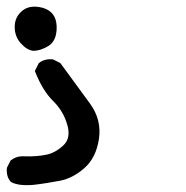

<svg xmlns="http://www.w3.org/2000/svg" viewBox="-35 -373 555 572"><path d="M64.9 177.7Q21 181.6 -2 169.4L-2.9 168.5L-3.4 168Q-10.3 160.2 -12.9 150.1Q-15.6 140.1 -14.6 128.4V127.4L-14.2 126.5L-4.4 106.9L-3.9 105.5L-2.9 105Q14.6 90.8 38.6 92.8Q74.7 93.8 103 87.9Q129.9 82.5 154.3 59.6Q176.8 38.1 165.5 -1Q153.8 -42 124 -71.3Q91.8 -103 69.8 -159.2L68.8 -161.6L69.8 -163.6L79.6 -183.1L80.1 -184.6L81.1 -185.1Q96.7 -198.2 121.6 -196.3H122.6L123.5 -195.8L143.1 -186L144.5 -185.1L145.5 -184.1Q200.2 -109.9 233.4 -64Q268.1 -16.1 259.8 40.5Q251.5 96.7 216.8 127.4Q199.7 142.6 181.4 152.1Q163.1 161.6 143.6 165.5Q125 168.9 105.5 172.1Q85.9 175.3 64.9 177.7ZM63 -221.7Q44.9 -224.1 26.9 -244.1Q8.8 -264.2 8.8 -293Q8.8 -322.3 31.2 -340.8Q54.2 -359.9 92.8 -349.6Q102.5 -346.7 110.1 -341.8Q117.7 -336.9 122.8 -330.1Q127.9 -323.2 130.6 -314.5Q133.3 -305.7 133.8 -294.9Q134.3 -281.2 131.8 -270.3Q129.4 -259.3 124 -250.7Q118.7 -242.2 110.4 -236.8Q86.9 -221.7 63.5 -221.7Z"/></svg>

Font: NaikaiFont
Style: SemiBold
Weight: 600
Version: Version 1.89